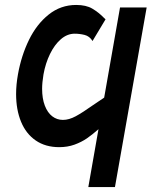

<svg xmlns="http://www.w3.org/2000/svg" viewBox="-20 -580 640 775"><path d="M45 -200.5Q45 -238 52.5 -280Q66 -355.5 97 -419Q128 -482.5 176.5 -521.2Q225 -560 287.5 -560Q327.5 -560 352.5 -545.2Q377.5 -530.5 398 -509.5L406 -502L353.5 -414.5Q341.5 -434 321.5 -439Q301.5 -444 281.5 -444Q251.5 -444 225.8 -421.8Q200 -399.5 181.8 -362Q163.5 -324.5 155.5 -279.5Q150 -246.5 150 -221.5Q150 -182 161 -153.5Q172 -125 191 -110.5Q210 -96 234 -96Q258.5 -96 285.8 -110.8Q313 -125.5 356 -156Q388.5 -178 400.5 -186L464.5 -550H572L444 175H336.5L377.5 -58.5Q352.5 -36.5 330.8 -21.5Q309 -6.5 280.8 3.8Q252.5 14 219 14Q163.5 14 124.2 -13Q85 -40 65 -88.5Q45 -137 45 -200.5Z"/></svg>

Font: JuliaMono SemiBold
Style: Italic
Weight: 600
Italic angle: -9°
Monospace: yes
Designer: cormullion
Foundry: corm
Version: Version 0.056; ttfautohint (v1.8.4)